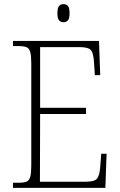

<svg xmlns="http://www.w3.org/2000/svg" viewBox="-20 -913 584 933"><path d="M43 0V-25H72Q96 -25 109 -30.5Q122 -36 127 -54Q132 -72 132 -108V-605Q132 -642 127 -660Q122 -678 109 -683.5Q96 -689 72 -689H43V-714H461L467 -548H441L437 -606Q435 -652 423 -668Q411 -684 368 -684H175V-389H398V-359H175L174 -30H397Q440 -30 452 -45.5Q464 -61 467 -102L472 -166H498L492 0ZM288 -805Q275 -805 267 -814Q259 -823 259 -849Q259 -875 267 -884Q275 -893 288 -893Q302 -893 310 -884Q318 -875 318 -849Q318 -823 310 -814Q302 -805 288 -805Z"/></svg>

Font: Noto Serif Georgian SemiCondensed ExtraLight
Style: Regular
Weight: 200
Width: 4
Designer: Monotype Design Team, Akaki Razmadze
Foundry: Google LLC
Version: Version 2.003; ttfautohint (v1.8.4.7-5d5b)